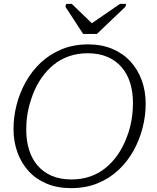

<svg xmlns="http://www.w3.org/2000/svg" viewBox="-20 -958 816 995"><path d="M411 -782H482L630 -923L634 -938H602L429 -819L476 -818L352 -938H323L319 -923ZM348 17Q278 17 222.5 -6Q167 -29 129 -70.5Q91 -112 70.5 -168Q50 -224 50 -289Q50 -352 66 -414.5Q82 -477 113.5 -533.5Q145 -590 191.5 -633.5Q238 -677 299.5 -702.5Q361 -728 437 -728Q507 -728 562.5 -704.5Q618 -681 656 -639.5Q694 -598 714.5 -542Q735 -486 735 -421Q735 -358 719 -295.5Q703 -233 671.5 -176.5Q640 -120 593.5 -76.5Q547 -33 485.5 -8Q424 17 348 17ZM435 -682Q382 -682 337.5 -666.5Q293 -651 257.5 -622Q222 -593 195 -554Q168 -515 150 -468Q139 -439 131 -408.5Q123 -378 119.5 -347Q116 -316 116 -286Q116 -229 130.5 -182Q145 -135 174.5 -100.5Q204 -66 248 -47Q292 -28 350 -28Q403 -28 447.5 -43.5Q492 -59 527.5 -88Q563 -117 590 -156Q617 -195 635 -242Q647 -271 654.5 -301.5Q662 -332 665.5 -363Q669 -394 669 -424Q669 -481 654.5 -528Q640 -575 610.5 -609.5Q581 -644 537 -663Q493 -682 435 -682Z"/></svg>

Font: Roboto Serif 20pt ExtraLight
Style: Italic
Weight: 250
Italic angle: -10°
Version: Version 1.007